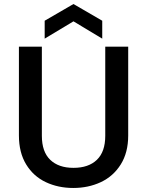

<svg xmlns="http://www.w3.org/2000/svg" viewBox="-20 -927 730 954"><path d="M188 -695V-252Q188 -173 229.5 -133Q271 -93 345 -93Q420 -93 461.5 -133Q503 -173 503 -252V-695H617V-254Q617 -169 580 -110Q543 -51 481 -22Q419 7 344 7Q269 7 207.5 -22Q146 -51 110 -110Q74 -169 74 -254V-695ZM345 -821 202 -735V-824L345 -907L488 -824V-735Z"/></svg>

Font: Poppins Cyr Med
Style: Regular
Weight: 500
Designer: Ninad Kale (Devanagari), Jonny Pinhorn (Latin)
Foundry: Indian Type Foundry
Version: 4.004